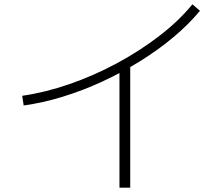

<svg xmlns="http://www.w3.org/2000/svg" viewBox="-20 -809 1040 892"><path d="M83 -364Q189 -379 302 -418Q415 -457 522 -514.5Q629 -572 720 -642Q811 -712 874 -789L909 -759Q857 -696 786 -636.5Q715 -577 630.5 -524.5Q546 -472 455 -430Q364 -388 271 -359.5Q178 -331 90 -319ZM535 63V-509H585V63Z"/></svg>

Font: M PLUS 1 Code Light
Style: Regular
Weight: 300
Designer: Coji Morishita
Foundry: UNDERFOREST DESIGN
Version: Version 1.002